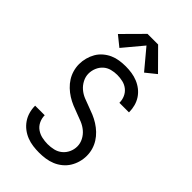

<svg xmlns="http://www.w3.org/2000/svg" viewBox="-289 -1074 1178 1178"><g transform="rotate(45 300.0 -485.0)"><path d="M299 8Q272 8 245 4.5Q218 1 192.5 -9Q167 -19 145.5 -35.5Q124 -52 108.5 -74.5Q93 -97 85.5 -123.5Q78 -150 78 -177Q78 -177 78 -178Q78 -179 78 -179H161Q161 -179 161 -178.5Q161 -178 161 -178Q161 -153 172 -129.5Q183 -106 203.5 -91.5Q224 -77 249 -71.5Q274 -66 299 -66Q325 -66 350.5 -72Q376 -78 396 -94.5Q416 -111 427 -135Q438 -159 438 -185Q438 -212 425 -237Q412 -262 391 -279.5Q370 -297 344.5 -307.5Q319 -318 293.5 -327Q268 -336 243 -346.5Q218 -357 195 -371.5Q172 -386 152 -405Q132 -424 117.5 -447Q103 -470 95.5 -496.5Q88 -523 88 -550Q88 -577 95 -603.5Q102 -630 115.5 -653.5Q129 -677 150 -695Q171 -713 195.5 -724Q220 -735 247 -739Q274 -743 301 -743Q328 -743 354 -739Q380 -735 404.5 -725Q429 -715 450 -698.5Q471 -682 485.5 -660Q500 -638 507 -612Q514 -586 514 -560Q514 -559 514 -558.5Q514 -558 514 -557H431Q431 -557 431 -557.5Q431 -558 431 -559Q431 -583 421 -605.5Q411 -628 392 -643Q373 -658 349 -663.5Q325 -669 301 -669Q276 -669 251.5 -662.5Q227 -656 208.5 -639.5Q190 -623 180 -599Q170 -575 170 -550Q170 -523 183 -498Q196 -473 216.5 -455.5Q237 -438 262.5 -427.5Q288 -417 314 -408Q340 -399 365 -388.5Q390 -378 413 -363.5Q436 -349 456 -330Q476 -311 490.5 -288Q505 -265 512.5 -239Q520 -213 520 -185Q520 -158 512.5 -131Q505 -104 490.5 -80.5Q476 -57 454 -39Q432 -21 406.5 -10.5Q381 0 353.5 4Q326 8 299 8ZM193 -795 126 -849 254 -978H346L474 -849L407 -795L300 -923Z"/></g></svg>

Font: Iosevka Mono
Style: Regular
Weight: 400
Designer: Belleve Invis
Foundry: Belleve Invis
Version: Version 11.1.1